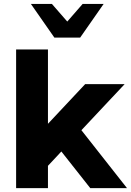

<svg xmlns="http://www.w3.org/2000/svg" viewBox="-20 -975 678 995"><path d="M626 -539.1H421.4L228.5 -333.5V-718.8H63.5V0H228.5V-115.7L297.9 -189.9L447.8 0H638.2L401.9 -300.3ZM395.5 -780.3 517.1 -954.6H408.2L328.6 -863.3L249 -954.6H140.1L261.7 -780.3Z"/></svg>

Font: Winston ExtraBold
Style: Regular
Weight: 800
Designer: Vernon Adams, Kim Jin-seong, David Berlow, Cristiano Sobral
Foundry: The Winston Project Authors
Version: Version 3.004